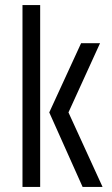

<svg xmlns="http://www.w3.org/2000/svg" viewBox="-20 -740 442 760"><path d="M69 -720H139V0H69ZM301 -569H376L251 -295L386 0H307L175 -295Z"/></svg>

Font: Khand
Style: Regular
Weight: 400
Designer: Devanagari: Sanchit Sawaria, Jyotish Sonowal; Latin: Satya Rajpurohit
Foundry: Indian Type Foundry
Version: Version 1.101;PS 1.0;hotconv 1.0.78;makeotf.lib2.5.61930; tt